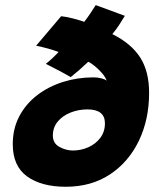

<svg xmlns="http://www.w3.org/2000/svg" viewBox="-20 -723 640 752"><path d="M237.5 8.5Q142.5 8.5 86.2 -32Q30 -72.5 30 -158Q30 -219.5 55.8 -268Q81.5 -316.5 126 -350.5Q170.5 -384.5 227.2 -402.2Q284 -420 346 -420Q363 -420 377.8 -416Q392.5 -412 398 -407Q392.5 -422 378.8 -437.5Q365 -453 350.2 -465Q335.5 -477 325.5 -481Q310 -466 292 -450.2Q274 -434.5 257 -421Q233 -435 204 -450Q175 -465 159.5 -473Q172.5 -483 186.2 -496Q200 -509 209.5 -519.5Q192 -526 168 -532.8Q144 -539.5 121.5 -544L219.5 -659.5Q241 -657.5 269.5 -649.8Q298 -642 310 -637.5Q322 -653 333 -669.2Q344 -685.5 355 -703L469 -661Q458 -642.5 445.8 -624Q433.5 -605.5 420 -589.5Q494 -552.5 529 -498Q564 -443.5 564 -359.5Q564 -255 524 -171.8Q484 -88.5 410.8 -40Q337.5 8.5 237.5 8.5ZM266 -133.5Q297 -133.5 325.8 -146.2Q354.5 -159 372.8 -183Q391 -207 391 -240Q391 -294.5 322.5 -294.5Q287.5 -294.5 256.5 -282.2Q225.5 -270 206.2 -247Q187 -224 187 -192Q187 -162 212.5 -147.8Q238 -133.5 266 -133.5Z"/></svg>

Font: Grandstander ExtraBold
Style: Italic
Weight: 800
Italic angle: -15°
Designer: Tyler Finck
Foundry: Etcetera Type Co
Version: Version 1.200; ttfautohint (v1.8.3)